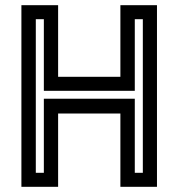

<svg xmlns="http://www.w3.org/2000/svg" viewBox="-20 -720 688 740"><path d="M62.5 0V-700H204V-424H444V-700H585V0H444V-282.5H204V0ZM118 -54H149V-339.5H499.5V-54H530.5V-646H499.5V-370H149V-646H118Z"/></svg>

Font: Tourney Thin SemiBold
Style: Regular
Weight: 600
Version: Version 1.015